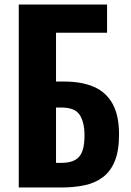

<svg xmlns="http://www.w3.org/2000/svg" viewBox="-20 -830 581 850"><path d="M63 0V-810H454V-685H228V-469H263Q343 -469 397 -445Q451 -421 479 -369.5Q507 -318 507 -235Q507 -163 488.5 -117.5Q470 -72 436 -46Q402 -20 355 -10Q308 0 252 0ZM228 -109H253Q290 -109 313 -122Q336 -135 345.5 -163.5Q355 -192 354 -238Q353 -291 332 -322.5Q311 -354 251 -354H228Z"/></svg>

Font: Oswald SemiBold
Style: Regular
Weight: 600
Designer: Vernon Adams
Foundry: Vernon Adams
Version: Version 4.103;gftools[0.9.33.dev8+g029e19f]